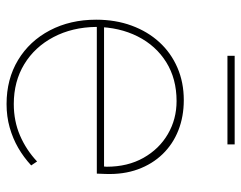

<svg xmlns="http://www.w3.org/2000/svg" viewBox="-95 -630 735 585"><g transform="rotate(90 272.5 -337.5)"><path d="M40 -263Q40 -322 58 -371Q76 -420 108.5 -455.5Q141 -491 186 -510.5Q231 -530 285 -530Q335 -530 377 -513.5Q419 -497 449.5 -465.5Q480 -434 496 -390Q512 -346 510 -291L509 -265H52V-287H498L486 -270L488 -295Q488 -359 461 -407Q434 -455 388.5 -481.5Q343 -508 288 -508Q220 -508 169.5 -476.5Q119 -445 91 -389.5Q63 -334 62 -263Q63 -190 93 -133Q123 -76 175.5 -44Q228 -12 297 -12Q349 -12 393 -31Q437 -50 472 -83L484 -65Q459 -42 430.5 -25.5Q402 -9 368.5 0.5Q335 10 297 10Q221 10 163 -25Q105 -60 72.5 -122Q40 -184 40 -263ZM150 -663V-685H420V-663Z"/></g></svg>

Font: Mach Thin
Style: Regular
Weight: 250
Version: Version 1.002